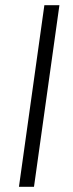

<svg xmlns="http://www.w3.org/2000/svg" viewBox="-20 -720 280 740"><path d="M209 -700 111 0H53L151 -700Z"/></svg>

Font: Pathway Extreme 8pt Thin 12pt
Style: Italic
Weight: 100
Italic angle: -8°
Version: Version 1.001;gftools[0.9.26]